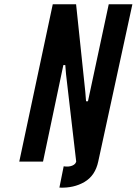

<svg xmlns="http://www.w3.org/2000/svg" viewBox="-20 -755 638 897"><path d="M257.5 121.5Q324.5 124.5 374.8 95Q425 65.5 439 -0.5L598.5 -735H488L391 -282H382L378.5 -326L335.5 -735H226.5L70 0H181L276 -451H285L288.5 -408.5L336 0Q332.5 13 316.5 19.2Q300.5 25.5 277.5 22Z"/></svg>

Font: League Gothic SemiExpanded Italic
Style: Regular
Weight: 400
Width: 6
Designer: The League of Moveable Type
Version: Version 1.600; ttfautohint (v1.8.3)